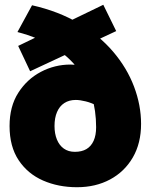

<svg xmlns="http://www.w3.org/2000/svg" viewBox="-20 -772 630 803"><path d="M570 -254Q570 -332 540.5 -410Q511 -488 453 -556Q395 -624 310 -674.5Q225 -725 114 -750L53 -638Q141 -615 203.5 -576Q266 -537 305.5 -485Q345 -433 363.5 -371Q382 -309 382 -240Q382 -206 371.5 -183Q361 -160 341.5 -148.5Q322 -137 293 -137Q266 -137 247 -150.5Q228 -164 218 -188.5Q208 -213 208 -245Q208 -279 218.5 -303.5Q229 -328 249 -341Q269 -354 297 -354Q314 -354 338.5 -348Q363 -342 389.5 -328Q416 -314 438 -288L517 -391Q493 -422 449.5 -447Q406 -472 359 -487Q312 -502 275 -502Q209 -502 151 -471.5Q93 -441 56.5 -384Q20 -327 20 -245Q20 -159 58 -102Q96 -45 160 -17Q224 11 302 11Q380 11 440.5 -21.5Q501 -54 535.5 -113.5Q570 -173 570 -254ZM106 -474 466 -642 412 -752 56 -580Z"/></svg>

Font: Catamaran Black
Style: Regular
Weight: 900
Designer: Pria Ravichandran
Version: Version 2.000